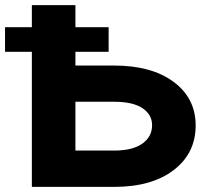

<svg xmlns="http://www.w3.org/2000/svg" viewBox="-47 -731 821 751"><path d="M399.4 0H77.6V-710.9H248V-474.6H399.4Q546.4 -474.6 632.3 -410.6Q718.3 -346.7 718.3 -240.2Q718.3 -131.8 632.6 -65.9Q546.9 0 399.4 0ZM399.4 -333H248V-142.1H399.4Q472.2 -142.1 510 -169.4Q547.9 -196.8 547.9 -241.2Q547.9 -282.7 510.3 -307.9Q472.7 -333 399.4 -333ZM377.9 -624.5V-528.3H-27.3V-624.5Z"/></svg>

Font: Bert Sans Black
Style: Regular
Weight: 900
Designer: Christian Robertson, Adam Twardoch, & Cristiano Sobral
Foundry: Google
Version: Version 12.135;January 10, 2020;FontCreator 12.0.0.2547 64-b